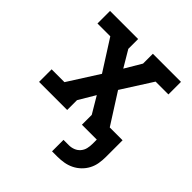

<svg xmlns="http://www.w3.org/2000/svg" viewBox="-197 -654 995 995"><g transform="rotate(45 300.0 -156.5)"><path d="M342 207V123H381Q399 123 415.5 116.5Q432 110 443.5 96.5Q455 83 459 66Q463 49 463 31V0H354V-72L300 -163L246 -72V0H40V-92H134L241 -260L134 -428H40V-520H246V-448L300 -357L354 -448V-520H560V-428H466L359 -260L466 -92H560V31Q560 55 556 78.5Q552 102 541 123Q530 144 512.5 161Q495 178 473.5 188.5Q452 199 428.5 203Q405 207 381 207Z"/></g></svg>

Font: Iosevka Etoile Semibold
Style: Regular
Weight: 600
Designer: Belleve Invis
Foundry: Belleve Invis
Version: Version 22.1.2; ttfautohint (v1.8.4)